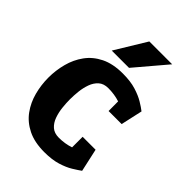

<svg xmlns="http://www.w3.org/2000/svg" viewBox="-209 -791 891 891"><g transform="rotate(45 236.0 -346.0)"><path d="M251.7 8Q186.7 8 142.3 -14Q98 -36 71.2 -73Q44.3 -110 32.2 -156Q20 -202 20 -250Q20 -298 32.2 -344Q44.3 -390 71.2 -427Q98 -464 142.3 -486Q186.7 -508 251.7 -508V-412.3Q221.7 -412.3 203.8 -396.3Q186 -380.3 177 -355.2Q168 -330 165 -302.2Q162 -274.3 162 -250Q162 -225.7 165 -197.5Q168 -169.3 177 -144Q186 -118.7 203.8 -102.8Q221.7 -87 251.7 -87ZM250.7 8V-87Q291.7 -87 327.5 -99.2Q363.3 -111.3 388.3 -126.3L436.7 -55Q421.3 -44 397 -29Q372.7 -14 336.8 -3Q301 8 250.7 8ZM388.3 -374Q363 -389 327.7 -400.7Q292.3 -412.3 251.3 -412.3V-508Q301.7 -508 337.3 -497Q373 -486 397.3 -471.3Q421.7 -456.7 436.7 -444.7ZM326.7 -168.3H411.7L436.7 -55H326.7ZM327.3 -338 326.7 -444 436.7 -444.7 413 -338ZM382.7 -700 252.7 -546.7H139.3L232.7 -700Z"/></g></svg>

Font: Epunda Slab Light
Style: Regular
Weight: 300
Designer: Simon Atzbach
Foundry: typofactur
Version: Version 1.102